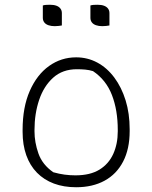

<svg xmlns="http://www.w3.org/2000/svg" viewBox="-20 -777 640 807"><path d="M300 -536Q348 -536 389 -514Q430 -492 460.5 -451Q491 -410 508 -355Q525 -300 525 -234V-226Q525 -151 497.5 -98Q470 -45 419.5 -17.5Q369 10 300 10Q248 10 206.5 -5.5Q165 -21 135.5 -51Q106 -81 90.5 -124.5Q75 -168 75 -223V-231Q75 -326 105 -394.5Q135 -463 186 -499.5Q237 -536 300 -536ZM303 -486Q243 -486 203.5 -450.5Q164 -415 144.5 -357Q125 -299 125 -231V-225Q125 -179 141.5 -132Q158 -85 204 -53Q229 -46 251.5 -43Q274 -40 297 -40Q359 -40 398 -64Q437 -88 456 -130Q475 -172 475 -225V-231Q475 -314 450.5 -377.5Q426 -441 371 -478Q355 -483 338 -484.5Q321 -486 303 -486ZM160 -754Q166 -756 173.5 -756.5Q181 -757 190 -757Q206 -757 217 -753Q228 -749 234 -741Q240 -733 240 -722V-670Q234 -669 226.5 -668Q219 -667 210 -667Q195 -667 183.5 -671Q172 -675 166 -683Q160 -691 160 -702ZM360 -754Q366 -756 373.5 -756.5Q381 -757 390 -757Q406 -757 417 -753Q428 -749 434 -741Q440 -733 440 -722V-670Q434 -669 426.5 -668Q419 -667 410 -667Q395 -667 383.5 -671Q372 -675 366 -683Q360 -691 360 -702Z"/></svg>

Font: Recursive Monospace Casual Light
Style: Regular
Weight: 300
Version: Version 1.047